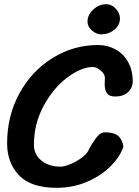

<svg xmlns="http://www.w3.org/2000/svg" viewBox="-20 -876 664 917"><path d="M398 -772Q398 -806 426 -831Q454 -856 488 -856Q513 -856 533 -834.5Q553 -813 553 -788Q553 -756 526 -734Q499 -712 463 -712Q440 -712 419 -730.5Q398 -749 398 -772ZM250 21Q128 21 71 -38.5Q14 -98 14 -191Q14 -323 73 -430.5Q132 -538 232 -599.5Q332 -661 448 -661Q494 -661 532 -640Q570 -619 592 -579.5Q614 -540 614 -487Q614 -457 591.5 -436Q569 -415 531 -415Q501 -415 490.5 -431Q480 -447 480 -472L481 -504Q481 -522 461 -539Q441 -556 424 -556Q368 -556 301 -505.5Q234 -455 188 -369.5Q142 -284 142 -184Q142 -138 178 -109Q214 -80 269 -80Q287 -80 316 -92Q345 -104 369.5 -122Q394 -140 402 -157Q414 -182 436 -213Q458 -244 480 -244Q531 -244 549.5 -222Q568 -200 569 -174Q554 -129 509.5 -83.5Q465 -38 397.5 -8.5Q330 21 250 21Z"/></svg>

Font: Sriracha
Style: Regular
Weight: 400
Designer: Suppakit Chalermlarp
Version: Version 1.002g